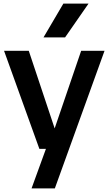

<svg xmlns="http://www.w3.org/2000/svg" viewBox="-20 -828 604 1068"><path d="M155.5 220 235.5 0 280 -102 431.5 -545.5H561.5L285 220ZM199 0 2.5 -545.5H140L322 0ZM222 -620 332.5 -808H472.5L342 -620Z"/></svg>

Font: Encode Sans Condensed Thin SemiBold
Style: Regular
Weight: 600
Version: Version 3.002